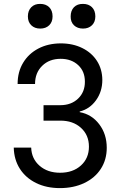

<svg xmlns="http://www.w3.org/2000/svg" viewBox="-20 -965 639 995"><path d="M410.2 -816.9Q381.3 -816.9 363.3 -834Q345.7 -851.1 346.2 -879.9Q346.2 -909.7 363.3 -927.7Q380.9 -945.3 410.2 -944.8Q439 -944.8 456.5 -927.7Q474.1 -910.2 474.1 -879.9Q474.1 -851.1 456.5 -834Q439 -816.9 410.2 -816.9ZM188.5 -816.9Q159.7 -816.9 142.1 -834Q124.5 -851.1 124.5 -879.9Q124.5 -909.7 142.1 -927.7Q159.7 -945.3 188.5 -944.8Q217.3 -944.8 234.9 -927.7Q252.4 -910.2 252.4 -879.9Q252.4 -851.1 234.9 -834Q217.3 -816.9 188.5 -816.9ZM290.5 9.8Q220.7 9.8 167 -16.6Q113.3 -43 83 -90.3Q52.7 -137.7 51.3 -200.2H141.6Q143.6 -142.1 185.1 -106Q226.6 -69.8 291.5 -69.8Q357.9 -69.8 399.4 -107.4Q440.9 -145 440.9 -205.1Q440.9 -265.1 399.4 -302.7Q357.9 -340.3 291.5 -339.8H205.6V-419.9H292.5Q349.1 -419.9 384.8 -454.1Q420.4 -488.3 419.9 -542Q419.9 -595.2 385.3 -627.4Q350.1 -660.2 294.4 -660.2Q235.4 -660.2 198.7 -624Q161.6 -587.9 161.6 -529.8H71.3Q71.3 -592.8 100.1 -640.1Q128.4 -687 178.7 -713.4Q228.5 -739.7 294.4 -740.2Q357.9 -740.2 406.7 -715.8Q455.1 -691.9 482.4 -649.4Q509.8 -606.9 510.3 -550.8Q510.3 -490.7 477.5 -445.3Q444.8 -399.9 393.1 -387.2V-383.8Q455.1 -372.6 494.1 -321.3Q533.2 -270 533.2 -199.2Q533.2 -137.2 502.4 -89.8Q472.2 -43 417 -16.6Q361.8 9.8 290.5 9.8Z"/></svg>

Font: UDEV Gothic 35
Style: Regular
Weight: 400
Version: v2.1.0; ttfautohint (v1.8.4.7-5d5b-dirty) -l 6 -r 45 -G 200 